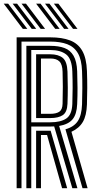

<svg xmlns="http://www.w3.org/2000/svg" viewBox="-45 -998 505 1018"><path d="M43.2 0V-800H221.8Q283.8 -800 326.1 -783.9Q368.5 -767.8 391 -728.9Q413.5 -690 416 -621.5Q417.8 -572.5 417.6 -530.9Q417.5 -489.2 416 -444Q413.8 -385.5 394.5 -352Q375.2 -318.5 333.8 -299.2L419.5 0H392.5L302 -312.5Q347 -325 367.5 -355.9Q388 -386.8 390 -444.8Q391.5 -488.2 391.6 -530.2Q391.8 -572.2 390 -620.5Q388 -681.8 368 -715.9Q348 -750 311.2 -763.8Q274.5 -777.5 221.8 -777.5H69V0ZM146.5 0V-304.8H192.2Q200.2 -304.8 208.1 -304.8Q216 -304.8 223.5 -304.8L311.2 0H284.2L204.5 -282.2Q201.8 -282.2 198.9 -282.2Q196 -282.2 193.2 -282.2H172.2V0ZM94.8 0V-755H221.8Q265.8 -755 296.9 -743.4Q328 -731.8 345.1 -702.2Q362.2 -672.8 364.2 -619.8Q365.8 -574.2 366 -531.6Q366.2 -489 364.2 -445.8Q362 -392.2 339.8 -365.4Q317.5 -338.5 268.5 -330.2L365.5 0H338.5L242.2 -327.8Q237.8 -327.5 232.6 -327.4Q227.5 -327.2 221.5 -327.2H120.8V0ZM120.8 -349.5H221.5Q276 -349.5 306.1 -369.4Q336.2 -389.2 338.5 -446.5Q340 -490.2 340.1 -531.4Q340.2 -572.5 338.5 -619Q336 -686.2 305.8 -709.5Q275.5 -732.8 221.8 -732.8H120.8ZM146.5 -372V-710.2H221.8Q264.2 -710.2 287.5 -691.2Q310.8 -672.2 312.8 -618Q314.2 -574.5 314.4 -533.2Q314.5 -492 312.8 -447.5Q311 -403 287.8 -387.5Q264.5 -372 221.5 -372ZM172.2 -394.5H221.5Q253 -394.5 269.5 -405.6Q286 -416.8 286.8 -448.2Q288.2 -499.8 288.1 -539.2Q288 -578.8 286.8 -617.2Q285.8 -656.8 270.1 -672.2Q254.5 -687.8 221.8 -687.8H172.2ZM170.5 -845 69.2 -978.5H92.8L194 -845ZM76 -845 -25.2 -978.5H-1.8L99.8 -845ZM123.2 -845 22 -978.5H45.5L147 -845ZM342.2 -845 240.8 -978.5H264.5L365.8 -845ZM247.8 -845 146.5 -978.5H170L271.2 -845ZM295 -845 193.8 -978.5H217.2L318.5 -845Z"/></svg>

Font: Big Shoulders Inline Display Thin ExtraBold
Style: Regular
Weight: 800
Version: Version 2.002